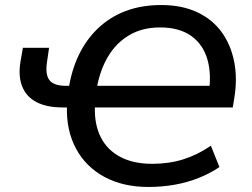

<svg xmlns="http://www.w3.org/2000/svg" viewBox="-20 -734 1000 763"><path d="M570 9Q469 9 395 -31Q321 -71 282 -143.5Q243 -216 246 -312L264 -307H229Q167 -307 126.5 -327.5Q86 -348 69 -388.5Q52 -429 61 -487L71 -544H175L167 -489Q159 -438 176.5 -415.5Q194 -393 241 -393H273L252 -375Q263 -452 292.5 -514Q322 -576 369 -621Q416 -666 479 -690Q542 -714 621 -714Q702 -714 762.5 -686Q823 -658 860 -607.5Q897 -557 910.5 -489.5Q924 -422 911 -344L905 -307H343L357 -309Q355 -239 380.5 -188.5Q406 -138 458 -110.5Q510 -83 585 -83Q652 -83 709 -101Q766 -119 818 -155L852 -70Q815 -45 770 -27Q725 -9 674.5 0Q624 9 570 9ZM616 -625Q546 -625 494 -594.5Q442 -564 409.5 -509.5Q377 -455 364 -381L345 -393H837L808 -352Q822 -436 804.5 -497Q787 -558 739.5 -591.5Q692 -625 616 -625Z"/></svg>

Font: Nunito Sans 10pt SemiBold
Style: Italic
Weight: 600
Italic angle: -9°
Designer: Vernon Adams
Foundry: Vernon Adams
Version: Version 3.101;gftools[0.9.27]